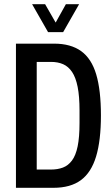

<svg xmlns="http://www.w3.org/2000/svg" viewBox="-20 -895 536 915"><path d="M56 0V-687H238Q317 -687 366.5 -651.5Q416 -616 438.5 -540.5Q461 -465 461 -345Q461 -226 438 -149.5Q415 -73 365.5 -36.5Q316 0 235 0ZM155 -87H223Q255 -87 280 -96.5Q305 -106 323 -130Q341 -154 350 -197.5Q359 -241 359 -309V-368Q359 -436 350 -481Q341 -526 323.5 -552Q306 -578 281 -589Q256 -600 223 -600H155ZM133 -875H195L265 -753H226L294 -875H357L281 -742H209Z"/></svg>

Font: Archivo ExtraCondensed Medium
Style: Regular
Weight: 500
Width: 2
Designer: Hector Gatti
Foundry: Omnibus-Type
Version: Version 2.001